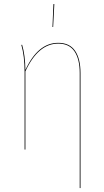

<svg xmlns="http://www.w3.org/2000/svg" viewBox="-20 -739 515 949"><path d="M248.5 -718.8 242.7 -605.5H239.3L244.1 -718.8ZM267.6 -527.3Q324.2 -527.3 351.1 -487.8Q377.9 -448.2 377.9 -377.9V190.4H374V-377.9Q374 -446.8 348.1 -485.1Q322.3 -523.4 267.6 -523.4Q168.5 -523.4 105.5 -386.2V0H101.6V-382.8Q101.6 -461.4 85.4 -517.1L89.4 -517.6Q104.5 -466.3 105.5 -393.1Q167.5 -527.3 267.6 -527.3Z"/></svg>

Font: Fira Sans Compressed Four
Style: Regular
Weight: 100
Width: 1
Designer: Carrois Corporate & Edenspiekermann AG
Foundry: Carrois Corporate GbR & Edenspiekermann AG
Version: Version 4.203;PS 004.203;hotconv 1.0.88;makeotf.lib2.5.64775